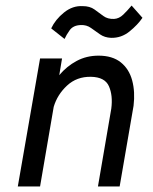

<svg xmlns="http://www.w3.org/2000/svg" viewBox="-20 -670 549 690"><path d="M380 -280 332 0H410L460 -290Q466 -340 455 -381Q444 -422 414 -446Q384 -470 334 -470Q291 -470 255.5 -451Q220 -432 193 -400L203 -460H124L44 0H124L173 -286Q186 -330 221 -362.5Q256 -395 307 -394Q357 -393 371.5 -360Q386 -327 380 -280ZM164 -568 212 -530Q218 -544 230.5 -561.5Q243 -579 270 -580Q291 -581 307 -569.5Q323 -558 339.5 -546.5Q356 -535 379 -534Q416 -533 445.5 -557Q475 -581 492 -606L453 -650Q438 -632 423 -617.5Q408 -603 390 -602Q367 -601 351.5 -612.5Q336 -624 319.5 -636Q303 -648 277 -648Q241 -650 210 -625Q179 -600 164 -568Z"/></svg>

Font: Jost* 400 Book Italic
Style: Italic
Weight: 400
Italic angle: -10°
Version: Version 3.200; ttfautohint (v0.97) -l 8 -r 50 -G 200 -x 14 -